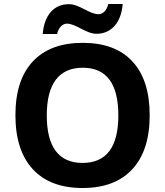

<svg xmlns="http://www.w3.org/2000/svg" viewBox="-20 -942 836 972"><path d="M318.4 -822.3C365.2 -822.3 415 -771 468.3 -771C543.9 -771 593.8 -827.6 601.1 -921.9H528.3C520 -886.7 499 -870.1 479 -870.1C432.1 -870.1 382.3 -920.9 329.1 -920.9C252.4 -920.9 203.6 -864.3 196.3 -770H269C277.3 -805.2 298.3 -822.3 318.4 -822.3ZM737.8 -357.9C737.8 -476.6 709 -567.4 650.9 -630.4C592.8 -693.4 508.8 -725.1 398.9 -725.1C289.1 -725.1 205.1 -693.8 146.5 -631.3C87.4 -568.4 58.1 -477.5 58.1 -358.9C58.1 -240.2 87.4 -148.9 146 -85.4C204.6 -22 288.6 9.8 397.9 9.8C507.3 9.8 591.3 -22 649.9 -85.4C708.5 -148.9 737.8 -239.7 737.8 -357.9ZM216.8 -357.9C216.8 -517.6 278.3 -599.1 398.9 -599.1C519 -599.1 579.1 -518.6 579.1 -357.9C579.1 -197.3 518.6 -117.2 397.9 -117.2C277.3 -117.2 216.8 -198.2 216.8 -357.9Z"/></svg>

Font: Noto Reveo Sans
Style: Bold
Weight: 700
Designer: Monotype Design team
Foundry: Monotype Imaging Inc.
Version: Version 1.04